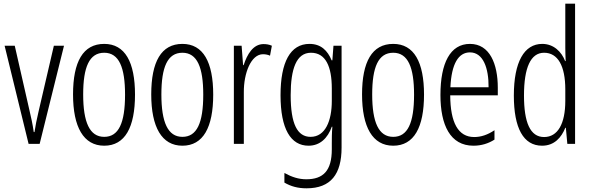

<svg xmlns="http://www.w3.org/2000/svg" viewBox="-20 -831 3205 1041"><path d="M135 -51H195L327 -583H272L189 -226C179 -185 172 -147 167 -115H163C157 -158 148 -198 139 -236L60 -583H5Z M712 -318C712 -494 658 -593 545 -593C430 -593 376 -496 376 -319C376 -142 433 -41 545 -41C658 -41 712 -141 712 -318ZM431 -319C431 -467 464 -545 545 -545C626 -545 658 -464 658 -318C658 -163 623 -89 545 -89C466 -89 431 -168 431 -319Z M1136 -318C1136 -494 1082 -593 969 -593C854 -593 800 -496 800 -319C800 -142 857 -41 969 -41C1082 -41 1136 -141 1136 -318ZM855 -319C855 -467 888 -545 969 -545C1050 -545 1082 -464 1082 -318C1082 -163 1047 -89 969 -89C890 -89 855 -168 855 -319Z M1409 -592C1352 -592 1320 -536 1301 -478H1298L1290 -583H1248V-51H1302V-330C1301 -434 1341 -537 1406 -537C1420 -537 1434 -534 1444 -529L1454 -583C1439 -590 1423 -592 1409 -592Z M1658 -593C1554 -593 1501 -494 1501 -315C1501 -132 1556 -41 1653 -41C1715 -41 1757 -82 1779 -144H1782C1779 -108 1779 -79 1779 -53V-21C1779 95 1732 141 1641 141C1599 141 1563 129 1522 107V159C1558 180 1596 190 1642 190C1774 190 1832 113 1832 -31V-583H1788L1782 -504H1778C1756 -557 1720 -593 1658 -593ZM1666 -545C1746 -545 1779 -470 1779 -351V-284C1779 -176 1744 -89 1664 -89C1592 -89 1556 -159 1556 -315C1556 -458 1587 -545 1666 -545Z M2279 -318C2279 -494 2225 -593 2112 -593C1997 -593 1943 -496 1943 -319C1943 -142 2000 -41 2112 -41C2225 -41 2279 -141 2279 -318ZM1998 -319C1998 -467 2031 -545 2112 -545C2193 -545 2225 -464 2225 -318C2225 -163 2190 -89 2112 -89C2033 -89 1998 -168 1998 -319Z M2528 -593C2421 -593 2368 -489 2368 -316C2368 -153 2421 -41 2547 -41C2590 -41 2628 -53 2661 -74V-125C2624 -100 2588 -88 2551 -88C2464 -88 2422 -166 2421 -314H2679V-356C2679 -483 2636 -593 2528 -593ZM2528 -547C2600 -547 2630 -461 2629 -358H2422C2428 -486 2466 -547 2528 -547Z M2919 -41C2986 -41 3024 -86 3045 -138H3048L3056 -51H3098V-811H3045V-571C3045 -549 3046 -527 3047 -500H3044C3025 -550 2982 -593 2920 -593C2822 -593 2766 -495 2766 -313C2766 -136 2818 -41 2919 -41ZM2930 -88C2854 -88 2821 -168 2821 -313C2821 -464 2857 -545 2930 -545C3005 -545 3045 -473 3045 -346V-284C3045 -160 3004 -88 2930 -88Z"/></svg>

Font: Noto Sans Tamil UI ExtraCondensed Light
Style: Regular
Weight: 300
Width: 2
Designer: Jelle Bosma - Monotype Design Team
Foundry: Monotype Imaging Inc.
Version: Version 2.004